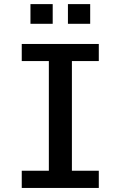

<svg xmlns="http://www.w3.org/2000/svg" viewBox="-20 -928 595 948"><path d="M87.4 -85H221.2V-626.5H87.4V-710.9H467.8V-626.5H335V-85H467.8V0H87.4ZM315.4 -810.5V-907.7H425.3V-810.5ZM130.4 -810.5V-907.7H240.2V-810.5Z"/></svg>

Font: Monda Medium
Style: Regular
Weight: 500
Designer: Vernon Adams
Foundry: Vernon Adams
Version: Version 2.200